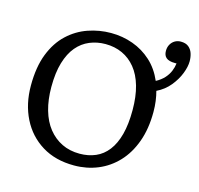

<svg xmlns="http://www.w3.org/2000/svg" viewBox="-111 -880 1047 1012"><g transform="rotate(15 412.5 -374.0)"><path d="M377.9 14.2Q275.9 14.2 202.4 -31Q128.9 -76.2 89.4 -155Q49.8 -233.9 49.8 -334Q49.8 -436 77.9 -507.6Q106 -579.1 154.1 -624Q202.1 -668.9 262.7 -689.9Q323.2 -710.9 387.2 -710.9Q450.2 -710.9 507.1 -690.4Q564 -669.9 608.4 -629.4Q652.8 -588.9 679.2 -527.8Q707 -543 724.1 -562Q741.2 -581.1 750 -602.5Q758.8 -624 761.2 -645H752Q719.7 -645 704.8 -657.5Q689.9 -669.9 689.9 -694.8Q689.9 -714.8 698.5 -730Q707 -745.1 721.4 -753.7Q735.8 -762.2 753.9 -762.2Q780.8 -762.2 796.4 -749.5Q812 -736.8 818.6 -716.8Q825.2 -696.8 825.2 -673.8Q825.2 -644 810.5 -606.4Q795.9 -568.8 767.3 -533.9Q738.8 -499 695.8 -478Q702.6 -453.1 706.3 -425Q710 -397 710 -366.2Q710 -274.4 684.1 -203.1Q658.2 -131.8 612.5 -83.5Q566.9 -35.2 506.8 -10.5Q446.8 14.2 377.9 14.2ZM390.1 -53.2Q438 -53.2 477.1 -70.1Q516.1 -86.9 543.9 -123Q571.8 -159.2 586.4 -214.6Q601.1 -270 601.1 -347.2Q601.1 -421.4 585 -477.8Q568.8 -534.2 538.3 -571.5Q507.8 -608.9 466.3 -627.9Q424.8 -647 374 -647Q328.1 -647 288.1 -630.4Q248 -613.8 218.5 -578.9Q189 -543.9 172.4 -488.5Q155.8 -433.1 155.8 -355Q155.8 -285.2 171.9 -229Q188 -172.9 219 -134Q250 -95.2 293 -74.2Q335.9 -53.2 390.1 -53.2Z"/></g></svg>

Font: Literata
Style: Regular
Weight: 400
Designer: Latin by Veronika Burian and Jose Scaglione. Greek by Irene Vlachou. Cyrillic by Vera Evstafieva.
Foundry: TypeTogether
Version: Version 3.002